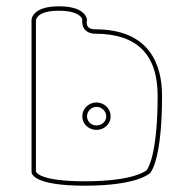

<svg xmlns="http://www.w3.org/2000/svg" viewBox="-20 -552 614 609"><path d="M286 -213C303 -213 317 -199 317 -183C317 -167 303 -154 286 -154C269 -154 256 -167 256 -183C256 -199 269 -213 286 -213ZM286 -140C311 -140 331 -159 331 -183C331 -207 311 -227 286 -227C261 -227 241 -207 241 -183C241 -159 261 -140 286 -140ZM282 -445C415 -445 480 -379 480 -248C480 -59 448 -15 445 -12C443 -10 403 23 249 23C107 23 95 -5 94 -8V-488C95 -493 101 -518 167 -518C208 -518 227 -508 235 -500C241 -494 241 -490 241 -489C240 -487 241 -485 241 -481C241 -459 258 -445 282 -445ZM256 -488C256 -494 250 -532 167 -532C82 -532 80 -491 80 -488V-7C80 0 88 37 249 37C412 37 452 0 455 -2C458 -4 494 -44 494 -248C494 -344 457 -459 282 -459C264 -459 255 -466 255 -481C255 -485 256 -486 256 -488Z"/></svg>

Font: Platiipus Light
Style: Light
Weight: 400
Version: Version 001.000